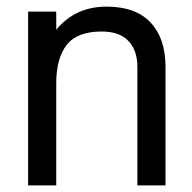

<svg xmlns="http://www.w3.org/2000/svg" viewBox="-20 -560 580 580"><path d="M64.9 0V-524.9H149.9V-470.2Q207.5 -540 301.8 -540Q390.1 -540 435.1 -491.7Q480 -443.4 480 -357.9V0H395V-357.9Q395 -407.7 367.9 -436.3Q340.8 -464.8 287.1 -464.8Q212.9 -464.8 181.4 -424.3Q149.9 -383.8 149.9 -308.1V0Z"/></svg>

Font: Miedinger*
Style: Book
Weight: 400
Version: Version 001.000